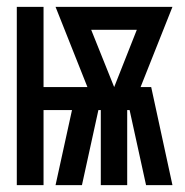

<svg xmlns="http://www.w3.org/2000/svg" viewBox="-20 -540 540 560"><path d="M29 0V-520H107V-286H235L142 -520H483L390 -286H421L483 0H406L358 -219H351V0H274V-219H267L219 0H142L190 -219H107V0ZM313 -286 379 -453H246Z"/></svg>

Font: Iosevka Curly
Style: Bold
Weight: 700
Monospace: yes
Designer: Belleve Invis
Foundry: Belleve Invis
Version: Version 22.1.2; ttfautohint (v1.8.4)